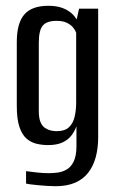

<svg xmlns="http://www.w3.org/2000/svg" viewBox="-20 -525 402 663"><path d="M172 118Q160 118 143.5 117Q127 116 111.5 114.5Q96 113 84.5 111.5Q73 110 70 109V66Q83 68 106.5 70.5Q130 73 148 73Q162 73 178.5 71Q195 69 210 60.5Q225 52 234.5 32.5Q244 13 244 -20V-89Q238 -72 226.5 -57Q215 -42 195.5 -33Q176 -24 146 -24Q126 -24 106.5 -28.5Q87 -33 71.5 -46.5Q56 -60 47 -87Q38 -114 38 -160V-380Q38 -445 64 -475Q90 -505 147 -505Q175 -505 195.5 -497.5Q216 -490 230.5 -476Q245 -462 252 -442L241 -441L253 -495H319V-51Q319 -13 310.5 18Q302 49 284.5 71.5Q267 94 239 106Q211 118 172 118ZM175 -72Q204 -72 218.5 -86Q233 -100 238 -123Q243 -146 243 -170V-412Q240 -421 232.5 -430Q225 -439 211.5 -446Q198 -453 175 -453Q142 -453 128 -437Q114 -421 114 -377V-141Q114 -117 120 -103Q126 -89 136.5 -82.5Q147 -76 157.5 -74Q168 -72 175 -72Z"/></svg>

Font: Alumni Sans Thin Medium
Style: Regular
Weight: 500
Version: Version 1.018